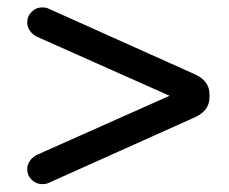

<svg xmlns="http://www.w3.org/2000/svg" viewBox="-20 -542 606 507"><path d="M51.8 -95.7Q51.8 -107.4 59.6 -118.2Q67.4 -128.9 79.1 -133.8L427.7 -289.1L79.1 -444.3Q67.4 -449.2 59.6 -460Q51.8 -470.7 51.8 -482.4Q51.8 -499 63.5 -510.7Q75.2 -522.5 91.8 -522.5Q100.6 -522.5 107.4 -519.5L497.1 -344.7Q533.2 -327.1 533.2 -293V-285.2Q533.2 -251 497.1 -233.4L107.4 -58.6Q100.6 -55.7 91.8 -55.7Q75.2 -55.7 63.5 -67.4Q51.8 -79.1 51.8 -95.7Z"/></svg>

Font: jf-openhuninn-1.0
Style: Regular
Weight: 400
Designer: [Kosugi Maru]
      Designed by Motoya company      

      [Varela Round]
      Joe Prince(Latin component); Avraham Co
Foundry: justfont CO.,LTD.
Version: 1.0